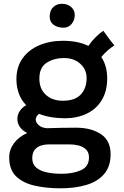

<svg xmlns="http://www.w3.org/2000/svg" viewBox="-20 -743 656 1012"><path d="M322.5 -119.5Q281 -120 247 -126Q213 -132 186 -143Q168.5 -130 168.5 -113Q168.5 -96 185.5 -82Q202.5 -68 232 -67Q234 -67 236 -67.5Q267 -68.5 303 -69.2Q339 -70 380.5 -70Q460 -70 511.5 -36.2Q563 -2.5 563 70Q563 134.5 529.2 174Q495.5 213.5 436 231.5Q376.5 249.5 298 249.5Q222.5 249.5 161.2 235.2Q100 221 64.2 185.8Q28.5 150.5 28.5 87Q28.5 46.5 53.2 12.5Q78 -21.5 123.5 -42Q96 -56 83.8 -75.2Q71.5 -94.5 71.5 -115Q71.5 -140 85.2 -159.2Q99 -178.5 118 -188.5Q90.5 -217 78.5 -252.2Q66.5 -287.5 66.5 -325Q66.5 -390 98.8 -435.2Q131 -480.5 186.5 -504.2Q242 -528 311.5 -528Q391 -528 446 -501Q461.5 -524.5 483.5 -546.5Q505.5 -568.5 525 -580.5Q530.5 -572 541.5 -557.2Q552.5 -542.5 564 -527.2Q575.5 -512 583 -503.5Q569.5 -496 549.5 -478.8Q529.5 -461.5 514 -442.5Q545 -396 545 -330Q545 -262.5 516.5 -215.5Q488 -168.5 437.8 -144.2Q387.5 -120 322.5 -119.5ZM311 -212Q375.5 -212 406 -245Q436.5 -278 436.5 -331.5Q436.5 -377 403 -407Q369.5 -437 318.5 -437Q264 -437 225.8 -412.2Q187.5 -387.5 187.5 -328.5Q187.5 -274.5 221.8 -243.2Q256 -212 311 -212ZM304.5 173Q364 173 406.5 154.2Q449 135.5 449 87Q449 59.5 433.2 44.5Q417.5 29.5 394 23.8Q370.5 18 347.5 18H236.5Q216 18 196 24.2Q176 30.5 163 46.5Q150 62.5 150 91.5Q150 122.5 170.8 140.2Q191.5 158 226.5 165.5Q261.5 173 304.5 173ZM306.5 -723Q336 -723 355 -706Q374 -689 374 -664.5Q374 -636.5 357.5 -616.8Q341 -597 314.5 -597Q285 -597 263.5 -611.8Q242 -626.5 242 -654.5Q242 -688 260.5 -705.5Q279 -723 306.5 -723Z"/></svg>

Font: Grandstander Medium
Style: Regular
Weight: 500
Designer: Tyler Finck
Foundry: Etcetera Type Co
Version: Version 1.200; ttfautohint (v1.8.3)